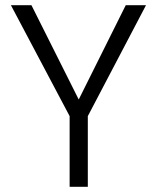

<svg xmlns="http://www.w3.org/2000/svg" viewBox="-20 -719 604 739"><path d="M542 -699 318 -272V0H248V-272L22 -699H101L283 -336L464 -699Z"/></svg>

Font: Poppins-Tabular Light
Style: Regular
Weight: 300
Designer: Ninad Kale (Devanagari), Jonny Pinhorn (Latin)
Foundry: Indian Type Foundry
Version: Version 4.004